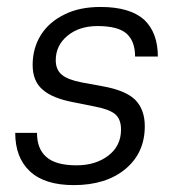

<svg xmlns="http://www.w3.org/2000/svg" viewBox="-20 -534 506 560"><path d="M24.4 -146.5H87.9Q87.9 -99.6 115.2 -76.2Q142.6 -51.8 203.1 -51.8Q258.8 -51.8 295.9 -80.1Q333 -108.4 333 -156.2Q333 -187.5 314.5 -202.1Q296.9 -215.8 254.9 -223.6L196.3 -235.4Q132.8 -247.1 104.5 -272.5Q75.2 -296.9 75.2 -344.7Q75.2 -393.6 99.6 -432.6Q124 -470.7 168.9 -492.2Q211.9 -513.7 273.4 -513.7Q358.4 -513.7 400.4 -476.6Q440.4 -438.5 440.4 -369.1H374Q374 -414.1 348.6 -436.5Q323.2 -458 264.6 -458Q210.9 -458 176.8 -429.7Q142.6 -401.4 142.6 -358.4Q142.6 -330.1 161.1 -315.4Q177.7 -301.8 216.8 -293.9L280.3 -282.2Q345.7 -270.5 374 -243.2Q402.3 -214.8 402.3 -166Q402.3 -87.9 345.7 -41Q289.1 5.9 195.3 5.9Q110.4 5.9 67.4 -34.2Q24.4 -74.2 24.4 -146.5Z"/></svg>

Font: Dinish
Style: Italic
Weight: 400
Italic angle: -12°
Designer: Bert Driehuis
Foundry: Playbeing
Version: Version 3.002; git-62d0f29-release